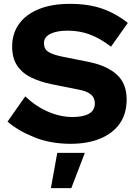

<svg xmlns="http://www.w3.org/2000/svg" viewBox="-20 -735 713 996"><path d="M342 -715Q439 -715 510.5 -690Q582 -665 643 -616L556 -493Q498 -537 445 -556.5Q392 -576 331 -576Q275 -576 241.5 -559.5Q208 -543 208 -511Q208 -480 231.5 -465.5Q255 -451 304 -441L439 -414Q534 -395 585.5 -348.5Q637 -302 637 -219Q637 -144 600.5 -93Q564 -42 498.5 -15.5Q433 11 347 11Q241 11 156.5 -23.5Q72 -58 19 -104L111 -235Q166 -183 229.5 -155.5Q293 -128 356 -128Q412 -128 442 -145.5Q472 -163 472 -198Q472 -228 451.5 -245Q431 -262 389 -270L244 -299Q187 -311 141.5 -333Q96 -355 69.5 -394Q43 -433 43 -494Q43 -561 78.5 -610.5Q114 -660 181 -687.5Q248 -715 342 -715ZM420 58 350 241H244L277 58Z"/></svg>

Font: Prodigy Sans
Style: Bold
Weight: 700
Designer: Wei Huang
Foundry: Wei Huang
Version: Version 1.003; ttfautohint (v1.8.3)